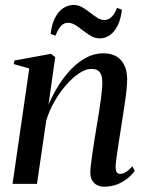

<svg xmlns="http://www.w3.org/2000/svg" viewBox="-20 -726 569 758"><path d="M171.5 -312.5Q189 -353.5 212.2 -390.2Q235.5 -427 263.2 -455.2Q291 -483.5 322.2 -499.5Q353.5 -515.5 387 -515.5Q434.5 -515.5 458.2 -487.8Q482 -460 482 -412.5Q482 -393 478.8 -364.2Q475.5 -335.5 470.2 -301.5Q465 -267.5 459.5 -232Q454.5 -199.5 449.2 -167Q444 -134.5 440.5 -108.5Q437 -82.5 436.5 -68Q436.5 -52.5 440.8 -46Q445 -39.5 454.5 -39.5Q464 -39.5 476 -46.2Q488 -53 502.5 -69.5L512 -51.5Q501 -36 483.5 -21.8Q466 -7.5 443 1.8Q420 11 390 11Q376.5 11 364.2 5.2Q352 -0.5 344.2 -13Q336.5 -25.5 336.5 -46.5Q336.5 -56 338.8 -75.5Q341 -95 344.8 -120.5Q348.5 -146 353 -174.2Q357.5 -202.5 362 -230Q366.5 -256 370.5 -281.2Q374.5 -306.5 377.5 -328.8Q380.5 -351 382.2 -369Q384 -387 384 -398.5Q384 -417.5 379.8 -429.8Q375.5 -442 365.8 -448Q356 -454 340 -454Q319 -454 293.2 -437.2Q267.5 -420.5 242.2 -391.8Q217 -363 195.8 -326.5Q174.5 -290 162.5 -250L126 0H29.5L95.5 -455.5L34.5 -473L37 -487L181 -513.5L198 -500.5ZM180 -592Q184 -629.5 197 -655Q210 -680.5 229.2 -693.5Q248.5 -706.5 270.5 -706.5Q288.5 -706.5 304.2 -697.5Q320 -688.5 334.8 -676.8Q349.5 -665 363.8 -656Q378 -647 392.5 -647Q406 -647 419 -657.8Q432 -668.5 442 -695L461.5 -687.5Q457 -650.5 444.5 -625.2Q432 -600 413.8 -587.2Q395.5 -574.5 374 -574.5Q356 -574.5 339.8 -583.8Q323.5 -593 308 -605.2Q292.5 -617.5 278 -626.8Q263.5 -636 248.5 -636Q233 -636 221.5 -624.2Q210 -612.5 199 -585Z"/></svg>

Font: Merriweather 144pt
Style: Italic
Weight: 400
Italic angle: -7.8°
Version: Version 2.101